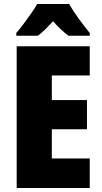

<svg xmlns="http://www.w3.org/2000/svg" viewBox="-20 -947 515 967"><path d="M432 0H64V-714H432V-567H241V-443H418V-296H241V-149H432ZM328 -927Q347 -894 375 -855Q403 -816 432 -781V-767H325Q307 -780 288 -798Q269 -816 247 -840Q224 -815 205.5 -797Q187 -779 171 -767H62V-781Q77 -798 97.5 -825Q118 -852 137.5 -880Q157 -908 167 -927Z"/></svg>

Font: Noto Sans Gurmukhi UI Condensed Black
Style: Regular
Weight: 900
Width: 3
Designer: Jelle Bosma - Monotype Design Team
Foundry: Monotype Imaging Inc.
Version: Version 2.004; ttfautohint (v1.8.4.7-5d5b)